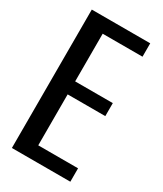

<svg xmlns="http://www.w3.org/2000/svg" viewBox="-173 -743 690 811"><g transform="rotate(30 172.0 -337.5)"><path d="M26.5 0H311.5V-65.3H117.3V-313.8H300.9V-377.2H117.3V-609.7H311.5V-675H26.5Z"/></g></svg>

Font: Anybody Thin Condensed
Style: Regular
Weight: 100
Width: 3
Version: Version 1.113;gftools[0.9.25]